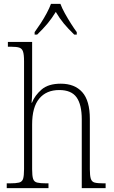

<svg xmlns="http://www.w3.org/2000/svg" viewBox="-20 -978 594 998"><path d="M15 0V-25H32Q63 -25 79 -29Q95 -33 100 -48.5Q105 -64 105 -99V-660Q105 -695 99.5 -710.5Q94 -726 80 -730.5Q66 -735 40 -735H21V-760H147V-497Q147 -483 146 -468Q145 -453 144 -444H146Q161 -482 196 -512.5Q231 -543 296 -543Q368 -543 407.5 -499Q447 -455 447 -360V-98Q447 -65 452 -49Q457 -33 472 -29Q487 -25 518 -25H529V0H405V-358Q405 -434 378 -472Q351 -510 288 -510Q221 -510 184 -465.5Q147 -421 147 -331V-98Q147 -64 152 -48.5Q157 -33 173 -29Q189 -25 220 -25H232V0ZM160 -811Q174 -830 191 -856Q208 -882 222.5 -909Q237 -936 245 -958H294Q302 -936 317 -909Q332 -882 348.5 -856Q365 -830 379 -811V-798H366Q334 -829 312 -855.5Q290 -882 270 -916Q249 -882 227 -855.5Q205 -829 173 -798H160Z"/></svg>

Font: Noto Serif SemiCondensed ExtraLight
Style: Regular
Weight: 200
Width: 4
Designer: Monotype Design Team
Foundry: Monotype Imaging Inc.
Version: Version 2.014